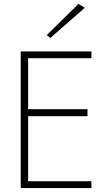

<svg xmlns="http://www.w3.org/2000/svg" viewBox="-20 -963 564 983"><path d="M414 -923 238 -769 219 -783 382 -943ZM124 -368V-35H448V0H86V-700H448V-665H124V-404H428V-368Z"/></svg>

Font: Renner
Style: Thin
Weight: 200
Version: Version 003.000 ; ttfautohint (v0.97) -l 8 -r 50 -G 200 -x 1